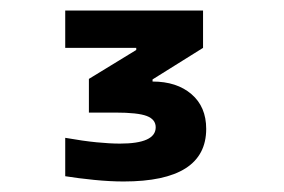

<svg xmlns="http://www.w3.org/2000/svg" viewBox="-20 -750 540 365"><path d="M215 -405Q189 -405 159 -408Q129 -411 104 -415V-488Q138 -482 163.5 -479.5Q189 -477 208 -477Q276 -477 276 -508Q276 -523 259 -529.5Q242 -536 199 -536H149V-600L239 -655V-659H104V-730H366V-659L270 -599V-595Q316 -595 344 -571Q372 -547 372 -505Q372 -405 215 -405Z"/></svg>

Font: M PLUS Code Latin Medium
Style: Regular
Weight: 500
Designer: Coji Morishita
Foundry: UNDERFOREST DESIGN
Version: Version 1.002; ttfautohint (v1.8.3)